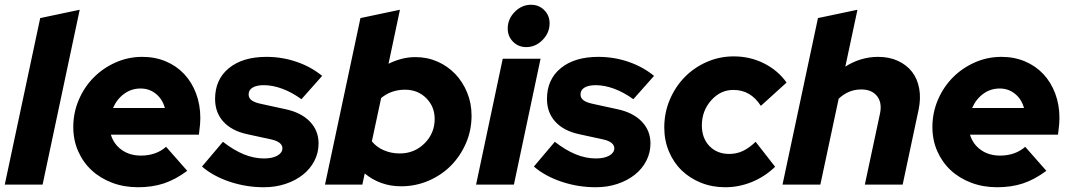

<svg xmlns="http://www.w3.org/2000/svg" viewBox="-27 -776 4501 807"><path d="M308 -735 152 0H-7L142 -700Z M760 -58Q710 -21 661.5 -5Q613 11 553 11Q494 11 444 -8Q394 -27 358 -60.5Q322 -94 301.5 -140.5Q281 -187 281 -242Q281 -302 304 -356Q327 -410 366.5 -450Q406 -490 459 -513.5Q512 -537 571 -537Q625 -537 670 -518Q715 -499 747 -465Q779 -431 797 -383.5Q815 -336 815 -280Q815 -269 814 -255Q813 -241 809 -210H439Q451 -170 484.5 -146Q518 -122 566 -122Q597 -122 624 -131.5Q651 -141 671 -159ZM564 -404Q525 -404 494.5 -381.5Q464 -359 448 -322H666Q656 -359 628.5 -381.5Q601 -404 564 -404Z M822 -76 910 -180Q955 -145 997.5 -127.5Q1040 -110 1083 -110Q1118 -110 1139 -122Q1160 -134 1160 -153Q1160 -166 1148 -175.5Q1136 -185 1113 -190L1012 -212Q947 -226 912 -264.5Q877 -303 877 -360Q877 -442 935 -489.5Q993 -537 1093 -537Q1159 -537 1220 -516Q1281 -495 1327 -457L1240 -359Q1200 -388 1159.5 -403Q1119 -418 1082 -418Q1052 -418 1035 -408Q1018 -398 1018 -379Q1018 -364 1030.5 -354.5Q1043 -345 1072 -339L1173 -317Q1239 -303 1275.5 -265Q1312 -227 1312 -173Q1312 -134 1294.5 -100Q1277 -66 1246 -41.5Q1215 -17 1173 -3Q1131 11 1082 11Q1007 11 937.5 -12.5Q868 -36 822 -76Z M1955 -290Q1955 -228 1931.5 -174Q1908 -120 1868.5 -80Q1829 -40 1774.5 -16.5Q1720 7 1659 7Q1614 7 1575.5 -7Q1537 -21 1506 -47L1496 0H1339L1488 -700L1654 -735L1606 -508Q1632 -521 1660.5 -528.5Q1689 -536 1719 -536Q1769 -536 1812 -517Q1855 -498 1886.5 -465Q1918 -432 1936.5 -387Q1955 -342 1955 -290ZM1675 -399Q1647 -399 1622 -390.5Q1597 -382 1575 -364L1536 -182Q1555 -158 1586 -144.5Q1617 -131 1653 -131Q1715 -131 1757.5 -173.5Q1800 -216 1800 -276Q1800 -328 1764.5 -363.5Q1729 -399 1675 -399Z M2185 -578Q2152 -578 2129.5 -600.5Q2107 -623 2107 -656Q2107 -696 2136.5 -726Q2166 -756 2205 -756Q2238 -756 2260.5 -733.5Q2283 -711 2283 -678Q2283 -638 2253.5 -608Q2224 -578 2185 -578ZM2245 -529 2133 0H1974L2086 -529Z M2217 -76 2305 -180Q2350 -145 2392.5 -127.5Q2435 -110 2478 -110Q2513 -110 2534 -122Q2555 -134 2555 -153Q2555 -166 2543 -175.5Q2531 -185 2508 -190L2407 -212Q2342 -226 2307 -264.5Q2272 -303 2272 -360Q2272 -442 2330 -489.5Q2388 -537 2488 -537Q2554 -537 2615 -516Q2676 -495 2722 -457L2635 -359Q2595 -388 2554.5 -403Q2514 -418 2477 -418Q2447 -418 2430 -408Q2413 -398 2413 -379Q2413 -364 2425.5 -354.5Q2438 -345 2467 -339L2568 -317Q2634 -303 2670.5 -265Q2707 -227 2707 -173Q2707 -134 2689.5 -100Q2672 -66 2641 -41.5Q2610 -17 2568 -3Q2526 11 2477 11Q2402 11 2332.5 -12.5Q2263 -36 2217 -76Z M3038 -129Q3069 -129 3095.5 -141.5Q3122 -154 3149 -180L3231 -75Q3187 -33 3133 -11Q3079 11 3021 11Q2966 11 2919 -8Q2872 -27 2838 -60Q2804 -93 2784.5 -139.5Q2765 -186 2765 -240Q2765 -302 2788 -356.5Q2811 -411 2850.5 -451.5Q2890 -492 2943.5 -515.5Q2997 -539 3057 -539Q3126 -539 3184.5 -509.5Q3243 -480 3279 -429L3171 -331Q3149 -365 3120.5 -381.5Q3092 -398 3055 -398Q3001 -398 2962 -354Q2923 -310 2923 -249Q2923 -195 2955 -162Q2987 -129 3038 -129Z M3262 0 3411 -700 3577 -735 3526 -496Q3557 -516 3592 -526.5Q3627 -537 3664 -537Q3711 -537 3747.5 -520Q3784 -503 3806.5 -474Q3829 -445 3836.5 -404Q3844 -363 3834 -315L3767 0H3608L3672 -300Q3681 -345 3659 -372.5Q3637 -400 3593 -400Q3565 -400 3541.5 -390Q3518 -380 3498 -361L3421 0Z M4371 -58Q4321 -21 4272.5 -5Q4224 11 4164 11Q4105 11 4055 -8Q4005 -27 3969 -60.5Q3933 -94 3912.5 -140.5Q3892 -187 3892 -242Q3892 -302 3915 -356Q3938 -410 3977.5 -450Q4017 -490 4070 -513.5Q4123 -537 4182 -537Q4236 -537 4281 -518Q4326 -499 4358 -465Q4390 -431 4408 -383.5Q4426 -336 4426 -280Q4426 -269 4425 -255Q4424 -241 4420 -210H4050Q4062 -170 4095.5 -146Q4129 -122 4177 -122Q4208 -122 4235 -131.5Q4262 -141 4282 -159ZM4175 -404Q4136 -404 4105.5 -381.5Q4075 -359 4059 -322H4277Q4267 -359 4239.5 -381.5Q4212 -404 4175 -404Z"/></svg>

Font: Red Hat Display Black
Style: Italic
Weight: 900
Italic angle: -12°
Designer: Pentagram / MCKL
Foundry: Pentagram / MCKL
Version: Version 1.003; Red Hat Display Black Italic